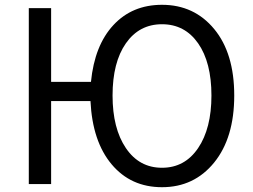

<svg xmlns="http://www.w3.org/2000/svg" viewBox="-20 -767 1054 800"><path d="M655 -68Q750 -68 805.5 -150Q861 -232 861 -369Q861 -507 805.5 -586.5Q750 -666 655 -666Q560 -666 504.5 -586.5Q449 -507 449 -369Q449 -232 504.5 -150Q560 -68 655 -68ZM655 13Q525 13 445 -82.5Q365 -178 357 -346H193V0H100V-733H193V-426H359Q374 -578 452.5 -662.5Q531 -747 655 -747Q789 -747 872.5 -646Q956 -545 956 -369Q956 -193 872.5 -90Q789 13 655 13Z"/></svg>

Font: Source Han Sans & Saira Hybrid
Style: Regular
Weight: 400
Designer: Ryoko NISHIZUKA 西塚涼子 (kana & ideographs); Paul D. Hunt (Latin, Greek & Cyrillic); Wenlong ZHANG 张文龙 (bopomofo); Sandoll 
Foundry: Adobe Systems Incorporated
Version: Version 1.00;August 2, 2021;FontCreator 13.0.0.2675 64-bit